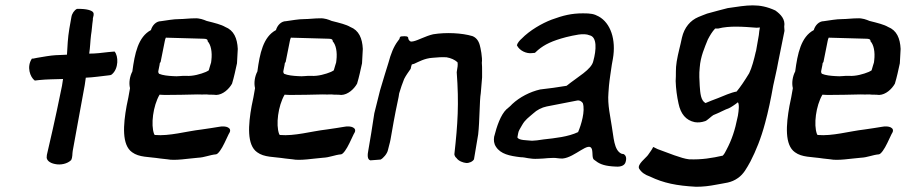

<svg xmlns="http://www.w3.org/2000/svg" viewBox="-20 -618 3463 734"><path d="M102 -394C81 -363 95 -323 113 -310L130 -312C158 -315 192 -315 221 -316L217 -290C187 -142 173 -87 159 -25V-22C155 -7 169 5 190 9C212 14 238 8 252 -6C258 -18 256 -30 258 -41C270 -110 282 -170 304 -293L308 -321C336 -322 368 -327 396 -330C399 -330 405 -331 408 -334C434 -356 433 -404 418 -421C418 -421 397 -419 395 -419C369 -416 347 -413 321 -413C325 -439 325 -460 328 -484C331 -500 332 -523 335 -542V-547C336 -555 341 -563 336 -571C331 -578 312 -585 274 -584C264 -579 255 -566 253 -553L245 -508C239 -472 238 -442 236 -409C224 -408 210 -408 192 -407C174 -406 145 -401 122 -397L107 -394Z M486 -345C476 -326 472 -301 477 -281C473 -257 469 -235 464 -213C451 -141 445 -64 485 -36C512 -16 548 -19 593 -12L620 -9C649 -3 700 -12 737 -15C762 -16 782 -26 806 -28C814 -29 827 -48 838 -71C847 -89 855 -108 857 -110C868 -129 845 -139 816 -133C799 -130 778 -127 751 -123C691 -116 628 -97 572 -102C570 -103 570 -105 569 -106C556 -141 565 -213 590 -256C596 -256 602 -255 610 -255C638 -255 707 -256 735 -257C747 -257 758 -256 769 -257C776 -256 783 -256 789 -256C793 -256 799 -256 807 -255C832 -256 855 -277 867 -298C875 -324 880 -349 886 -376C887 -395 888 -413 889 -431C887 -472 874 -502 841 -515C826 -524 802 -530 770 -538C758 -543 743 -549 724 -548C705 -548 682 -545 666 -545C642 -545 618 -540 595 -537C577 -537 562 -521 557 -503C508 -477 495 -413 486 -345ZM585 -345C586 -353 590 -366 591 -377C593 -380 593 -379 594 -381L610 -461C611 -466 612 -470 614 -474L756 -470C769 -470 774 -468 774 -460C786 -447 792 -420 788 -387L787 -379C785 -375 783 -364 778 -349C776 -347 770 -345 767 -343C748 -335 717 -326 692 -328C674 -329 661 -325 641 -327C622 -328 602 -330 588 -336C586 -338 585 -341 585 -345Z M964 -345C954 -326 950 -301 955 -281C951 -257 947 -235 942 -213C929 -141 923 -64 963 -36C990 -16 1026 -19 1071 -12L1098 -9C1127 -3 1178 -12 1215 -15C1240 -16 1260 -26 1284 -28C1292 -29 1305 -48 1316 -71C1325 -89 1333 -108 1335 -110C1346 -129 1323 -139 1294 -133C1277 -130 1256 -127 1229 -123C1169 -116 1106 -97 1050 -102C1048 -103 1048 -105 1047 -106C1034 -141 1043 -213 1068 -256C1074 -256 1080 -255 1088 -255C1116 -255 1185 -256 1213 -257C1225 -257 1236 -256 1247 -257C1254 -256 1261 -256 1267 -256C1271 -256 1277 -256 1285 -255C1310 -256 1333 -277 1345 -298C1353 -324 1358 -349 1364 -376C1365 -395 1366 -413 1367 -431C1365 -472 1352 -502 1319 -515C1304 -524 1280 -530 1248 -538C1236 -543 1221 -549 1202 -548C1183 -548 1160 -545 1144 -545C1120 -545 1096 -540 1073 -537C1055 -537 1040 -521 1035 -503C986 -477 973 -413 964 -345ZM1063 -345C1064 -353 1068 -366 1069 -377C1071 -380 1071 -379 1072 -381L1088 -461C1089 -466 1090 -470 1092 -474L1234 -470C1247 -470 1252 -468 1252 -460C1264 -447 1270 -420 1266 -387L1265 -379C1263 -375 1261 -364 1256 -349C1254 -347 1248 -345 1245 -343C1226 -335 1195 -326 1170 -328C1152 -329 1139 -325 1119 -327C1100 -328 1080 -330 1066 -336C1064 -338 1063 -341 1063 -345Z M1411 -185C1407 -159 1403 -134 1399 -108L1388 -43C1385 -28 1383 -8 1396 -5L1435 -8C1445 -13 1460 -30 1463 -44C1464 -51 1471 -72 1473 -85L1485 -153C1489 -178 1495 -203 1504 -248L1506 -261C1512 -281 1518 -299 1525 -316C1532 -330 1541 -342 1550 -355C1551 -359 1552 -366 1554 -371C1555 -372 1558 -373 1563 -374C1581 -382 1603 -395 1633 -397C1652 -399 1671 -400 1687 -399C1704 -396 1718 -390 1729 -380C1731 -372 1729 -359 1726 -342C1735 -221 1730 -145 1717 -28C1718 -22 1721 -17 1725 -14C1733 -2 1751 4 1762 5C1773 6 1787 0 1792 -9L1808 -104C1814 -156 1813 -234 1818 -262L1823 -322V-347C1823 -357 1823 -368 1822 -378C1825 -397 1817 -436 1814 -446C1809 -464 1799 -475 1786 -480C1746 -492 1685 -495 1636 -487C1606 -480 1579 -464 1560 -460C1549 -457 1545 -461 1541 -469C1542 -481 1531 -480 1516 -479C1511 -479 1508 -477 1507 -469C1505 -466 1503 -464 1501 -461C1485 -440 1474 -412 1465 -378L1451 -333L1433 -273C1426 -244 1418 -214 1411 -185Z M1869 -95C1867 -82 1868 -69 1876 -57C1894 -29 1928 -22 1970 -17C1991 -17 2003 -9 2038 -11C2061 -11 2090 -17 2113 -13C2119 -12 2125 -12 2131 -12C2178 -16 2233 -81 2243 -47C2247 -32 2242 -11 2253 -6C2269 7 2285 15 2320 18C2324 18 2330 19 2336 19C2353 20 2369 15 2372 0C2376 -14 2373 -24 2364 -29L2357 -30C2326 -42 2326 -98 2319 -134C2314 -170 2302 -217 2306 -263L2308 -290C2310 -312 2316 -350 2319 -371L2323 -393C2336 -467 2314 -530 2269 -555C2251 -565 2238 -567 2209 -567C2164 -567 2133 -559 2089 -543C2052 -529 2005 -502 1974 -470C1968 -465 1958 -454 1956 -445C1966 -424 1993 -412 2014 -415L2025 -416C2030 -420 2033 -424 2037 -427C2062 -448 2091 -462 2144 -476C2175 -483 2211 -493 2234 -483C2263 -477 2260 -427 2248 -384C2241 -352 2188 -324 2146 -290C2111 -284 2079 -280 2045 -276C2006 -267 1967 -247 1938 -220C1931 -212 1923 -206 1916 -200C1894 -179 1879 -135 1869 -95ZM1958 -93 1961 -109C1962 -117 1969 -128 1976 -140C1988 -161 2000 -168 2018 -184C2033 -198 2051 -207 2070 -211C2110 -219 2151 -227 2188 -234C2195 -235 2203 -231 2208 -224C2218 -194 2202 -141 2190 -113C2152 -95 2103 -90 2058 -85C2039 -82 2024 -80 2014 -80C1996 -82 1962 -81 1958 -93Z M2423 26C2432 41 2445 50 2465 57C2517 82 2567 92 2641 96C2669 96 2692 93 2718 88C2752 81 2774 82 2802 62C2823 47 2834 26 2849 -1C2870 -42 2889 -88 2905 -148C2917 -192 2927 -240 2936 -291L2938 -300C2943 -320 2946 -339 2950 -355L2955 -381L2979 -500C2979 -505 2978 -510 2978 -516C2983 -544 2965 -563 2944 -578C2881 -607 2838 -598 2762 -587C2740 -582 2714 -574 2683 -566C2671 -562 2661 -557 2650 -553C2619 -540 2596 -513 2587 -474C2581 -444 2572 -414 2567 -383C2562 -354 2565 -334 2563 -308C2564 -278 2568 -249 2574 -222C2582 -183 2602 -158 2636 -151C2649 -149 2661 -150 2676 -155C2683 -157 2700 -174 2707 -178C2728 -186 2751 -199 2768 -205C2773 -207 2790 -218 2801 -227C2807 -219 2804 -194 2801 -176L2799 -167C2790 -122 2778 -84 2757 -45C2753 -37 2749 -29 2743 -23C2703 -14 2663 -7 2614 -9C2585 -12 2533 -34 2494 -48C2485 -52 2479 -56 2477 -56C2472 -45 2465 -37 2457 -25C2449 -14 2416 10 2423 26ZM2655 -360C2658 -402 2674 -437 2686 -467C2695 -484 2702 -496 2714 -509H2726C2768 -520 2822 -516 2872 -512C2877 -512 2885 -513 2885 -513C2883 -504 2882 -494 2881 -484L2871 -427C2871 -425 2870 -422 2869 -419C2863 -392 2854 -358 2844 -338C2827 -310 2811 -286 2796 -268C2776 -265 2745 -251 2725 -243C2708 -237 2689 -229 2677 -224C2659 -234 2657 -261 2655 -290C2654 -310 2652 -334 2655 -360Z M3020 -345C3010 -326 3006 -301 3011 -281C3007 -257 3003 -235 2998 -213C2985 -141 2979 -64 3019 -36C3046 -16 3082 -19 3127 -12L3154 -9C3183 -3 3234 -12 3271 -15C3296 -16 3316 -26 3340 -28C3348 -29 3361 -48 3372 -71C3381 -89 3389 -108 3391 -110C3402 -129 3379 -139 3350 -133C3333 -130 3312 -127 3285 -123C3225 -116 3162 -97 3106 -102C3104 -103 3104 -105 3103 -106C3090 -141 3099 -213 3124 -256C3130 -256 3136 -255 3144 -255C3172 -255 3241 -256 3269 -257C3281 -257 3292 -256 3303 -257C3310 -256 3317 -256 3323 -256C3327 -256 3333 -256 3341 -255C3366 -256 3389 -277 3401 -298C3409 -324 3414 -349 3420 -376C3421 -395 3422 -413 3423 -431C3421 -472 3408 -502 3375 -515C3360 -524 3336 -530 3304 -538C3292 -543 3277 -549 3258 -548C3239 -548 3216 -545 3200 -545C3176 -545 3152 -540 3129 -537C3111 -537 3096 -521 3091 -503C3042 -477 3029 -413 3020 -345ZM3119 -345C3120 -353 3124 -366 3125 -377C3127 -380 3127 -379 3128 -381L3144 -461C3145 -466 3146 -470 3148 -474L3290 -470C3303 -470 3308 -468 3308 -460C3320 -447 3326 -420 3322 -387L3321 -379C3319 -375 3317 -364 3312 -349C3310 -347 3304 -345 3301 -343C3282 -335 3251 -326 3226 -328C3208 -329 3195 -325 3175 -327C3156 -328 3136 -330 3122 -336C3120 -338 3119 -341 3119 -345Z"/></svg>

Font: Vapor
Style: Obl
Weight: 400
Foundry: Cannot Into Space Fonts
Version: Version 0.179